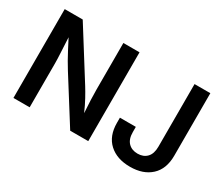

<svg xmlns="http://www.w3.org/2000/svg" viewBox="-122 -1041 1583 1362"><g transform="rotate(30 669.5 -359.5)"><path d="M73.2 0V-727.5H220.7L472.2 -326.7Q491.7 -295.4 514.6 -253.7Q537.6 -211.9 561.5 -157.2Q557.6 -210 555.7 -261.2Q553.7 -312.5 553.7 -345.7V-727.5H686V0H538.1L311 -360.8Q292 -391.1 275.1 -420.9Q258.3 -450.7 239.7 -485.8Q221.2 -521 196.8 -568.4Q200.2 -501 203.1 -446.3Q206.1 -391.6 206.1 -361.3V0ZM1032.7 9.8Q924.8 9.8 861.1 -48.6Q797.4 -106.9 797.4 -214.8V-256.3H927.7V-213.9Q927.7 -156.2 956.3 -127Q984.9 -97.7 1032.7 -97.7Q1080.1 -97.7 1108.4 -127.2Q1136.7 -156.7 1136.7 -213.9V-727.5H1266.1V-215.3Q1266.1 -106.9 1202.9 -48.6Q1139.6 9.8 1032.7 9.8Z"/></g></svg>

Font: Inter-SemiBold
Style: Regular
Weight: 600
Designer: Rasmus Andersson
Foundry: rsms
Version: Version 4.000;git-a52131595